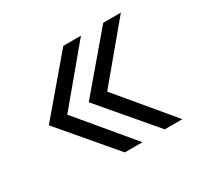

<svg xmlns="http://www.w3.org/2000/svg" viewBox="-107 -656 739 714"><g transform="rotate(-30 263.0 -299.0)"><path d="M239.7 -70.3 45.4 -298.8 239.7 -527.8H315.4L124.5 -298.8L315.4 -70.3ZM411.1 -70.3 216.8 -298.8 411.1 -527.8H486.8L295.9 -298.8L486.8 -70.3Z"/></g></svg>

Font: Inter 17pt Light
Style: Regular
Weight: 300
Version: Version 4.001;git-66647c0bb